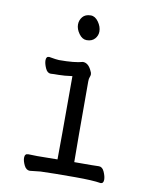

<svg xmlns="http://www.w3.org/2000/svg" viewBox="-80 -759 661 826"><g transform="rotate(10 250.0 -346.0)"><path d="M107 6Q91 6 82 -12.5Q73 -31 73 -45Q73 -63 88 -63L128 -62L216 -63Q217 -110 217 -427Q181 -422 158 -422Q135 -422 123 -421Q108 -421 99.5 -440.5Q91 -460 91 -474Q91 -491 104 -491Q138 -485 148 -485Q217 -485 251 -495Q274 -495 288 -466Q294 -455 294 -449Q294 -442 291 -435.5Q288 -429 288 -416Q288 -129 289 -64Q384 -64 397 -65Q412 -65 420.5 -45.5Q429 -26 429 -12Q429 5 416 5Q381 -1 304 -1Q209 -1 153 1ZM250 -590Q231 -590 216.5 -610Q202 -630 202 -650Q202 -669 214 -683.5Q226 -698 250 -698Q269 -698 283.5 -677.5Q298 -657 298 -636Q298 -618 285.5 -604Q273 -590 250 -590Z"/></g></svg>

Font: LXGW WenKai Mono TC
Style: Regular
Weight: 400
Designer: LXGW / Fontworks Inc.
Foundry: LXGW / Fontworks Inc.
Version: Version 1.330